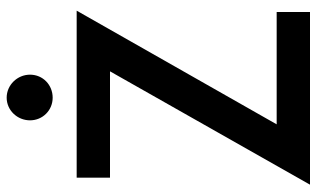

<svg xmlns="http://www.w3.org/2000/svg" viewBox="-207 -743 950 576"><g transform="rotate(-90 268.0 -455.0)"><path d="M332 -840C332 -878 301 -910 263 -910C225 -910 195 -878 195 -840C195 -802 225 -772 263 -772C301 -772 332 -801 332 -840ZM23 -700V-600H342L2 0H520V-100H183L524 -700Z"/></g></svg>

Font: Mint Spirit
Style: Bold
Weight: 700
Designer: HARENDAL Hirwen
Foundry: Arkandis Digital Foundry.
Version: Version 1.004;FFEdit